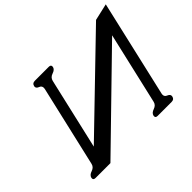

<svg xmlns="http://www.w3.org/2000/svg" viewBox="-153 -957 1212 1212"><g transform="rotate(-45 452.5 -351.5)"><path d="M795.4 -549.8 217.3 13.2H85Q66.4 13.2 66.4 -0.5Q66.4 -3.4 66.9 -6.8Q71.3 -25.9 97.9 -34.7Q124.5 -43.5 129.9 -68.4L255.4 -610.8Q256.3 -616.2 256.3 -620.6Q256.3 -638.2 238 -645Q219.7 -651.9 219.7 -666Q219.7 -668.9 220.7 -671.9Q225.1 -691.9 247.6 -691.9H371.6Q390.1 -691.9 390.1 -678.2Q390.1 -675.3 389.6 -671.9Q385.3 -653.3 358.9 -644.8Q332.5 -636.2 326.7 -610.8L216.8 -134.8L792.5 -690.4L905.3 -716.3L755.9 -68.4Q754.9 -63.5 754.9 -59.1Q754.9 -42 773.2 -34.7Q791.5 -27.3 791.5 -12.7Q791.5 -9.8 790.5 -6.8Q786.1 13.2 763.7 13.2H639.2Q621.1 13.2 621.1 -0.5Q621.1 -3.4 621.6 -6.8Q626 -25.9 652.3 -34.7Q678.7 -43.5 684.1 -68.4Z"/></g></svg>

Font: Caudex
Style: Bold
Weight: 700
Italic angle: -13°
Version: Version 1.04